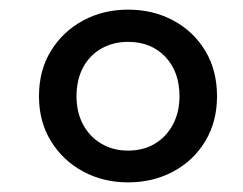

<svg xmlns="http://www.w3.org/2000/svg" viewBox="-20 -749 504 399"><path d="M246 -436Q278 -436 302 -450.5Q326 -465 339.5 -490.5Q353 -516 353 -549Q353 -600 323.5 -631Q294 -662 246 -662Q215 -662 190.5 -648Q166 -634 152.5 -608.5Q139 -583 139 -549Q139 -516 152.5 -490.5Q166 -465 190.5 -450.5Q215 -436 246 -436ZM246 -370Q195 -370 153 -392.5Q111 -415 86 -455.5Q61 -496 61 -549Q61 -603 86 -643.5Q111 -684 153 -706.5Q195 -729 246 -729Q298 -729 340 -706.5Q382 -684 406.5 -643.5Q431 -603 431 -549Q431 -496 406.5 -455.5Q382 -415 340 -392.5Q298 -370 246 -370Z"/></svg>

Font: Roboto Serif 72pt SemiCondensed SemiBold
Style: Italic
Weight: 600
Width: 4
Italic angle: -10°
Designer: Greg Gazdowicz
Foundry: Commercial Type
Version: Version 1.008